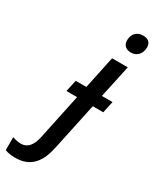

<svg xmlns="http://www.w3.org/2000/svg" viewBox="-373 -807 902 1111"><g transform="rotate(30 78.5 -251.5)"><path d="M218 -622C255 -622 284 -650 284 -694C284 -727 264 -743 231 -743C187 -743 163 -713 163 -673C163 -638 186 -622 218 -622ZM-58 240C48 240 94 172 115 72L182 -243H252L269 -321H198L245 -539H140L94 -321H23L6 -243H77L13 60C0 123 -29 153 -69 153C-91 153 -109 149 -127 142V229C-110 236 -85 240 -58 240Z"/></g></svg>

Font: Noto Sans Medium
Style: Italic
Weight: 500
Italic angle: -12°
Designer: Monotype Design Team
Foundry: Monotype Imaging Inc.
Version: Version 2.013